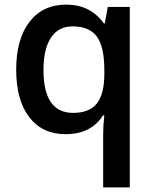

<svg xmlns="http://www.w3.org/2000/svg" viewBox="-20 -570 663 830"><path d="M425 -71H431Q426 -29 426 11V240H541V-540H446L433 -469H429Q398 -511 358 -530.5Q318 -550 266 -550Q165 -550 107.5 -475.5Q50 -401 50 -269Q50 -137 106.5 -63.5Q163 10 263 10Q374 10 425 -71ZM168 -267Q168 -359 200.5 -407.5Q233 -456 294 -456Q366 -456 398.5 -412Q431 -368 431 -268V-250Q431 -164 399 -123Q367 -82 296 -82Q168 -82 168 -267Z"/></svg>

Font: OpenSansMMV
Style: Semibold
Weight: 600
Designer: Steve Matteson
Foundry: Ascender Corporation
Version: Version 6.000